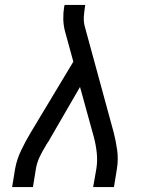

<svg xmlns="http://www.w3.org/2000/svg" viewBox="-20 -755 640 775"><path d="M29 0 41 -74Q48 -112 65.5 -148.5Q83 -185 104 -220L276 -506L242 -630Q236 -653 235.5 -678Q235 -703 239 -728L241 -735H324L323 -728Q320 -708 318.5 -688Q317 -668 322 -649L439 -220Q448 -185 453 -148.5Q458 -112 452 -74L440 0H356L369 -74Q374 -106 370.5 -138.5Q367 -171 359 -201L303 -404L175 -183Q174 -181 172.5 -179.5Q171 -178 170 -176V-175Q169 -174 167.5 -172Q166 -170 165 -168V-167Q151 -145 140 -121.5Q129 -98 125 -74L113 0Z"/></svg>

Font: Iosevka Curly Slab Extended
Style: Italic
Weight: 400
Width: 7
Italic angle: -9°
Monospace: yes
Designer: Belleve Invis
Foundry: Belleve Invis
Version: Version 11.1.0; ttfautohint (v1.8.3)